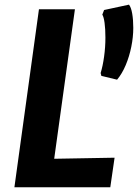

<svg xmlns="http://www.w3.org/2000/svg" viewBox="-20 -786 580 806"><path d="M471.5 -451.5 405.5 -467.5 402.5 -479.5Q411.5 -508.5 417 -548.5Q422.5 -588.5 422.5 -628Q422.5 -664.5 419 -690Q415.5 -715.5 409.5 -724.5L417 -744L521.5 -766.5Q530.5 -755 535 -728.8Q539.5 -702.5 539.5 -669Q539.5 -630.5 531.2 -589.8Q523 -549 507.8 -512.8Q492.5 -476.5 471.5 -451.5ZM40.5 0 143.5 -747H294.5L207.5 -119.5L461 -124L443 0Z"/></svg>

Font: Merriweather Sans Italic
Style: Bold
Weight: 700
Italic angle: -7.5°
Designer: Eben Sorkin
Foundry: Eben Sorkin
Version: Version 1.008; ttfautohint (v1.7.19-72a1) -l 8 -r 50 -G 200 